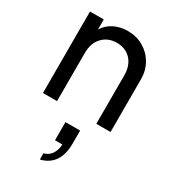

<svg xmlns="http://www.w3.org/2000/svg" viewBox="-213 -656 976 1100"><g transform="rotate(30 275.0 -106.0)"><path d="M57 -539H148V-473Q172 -511 212 -531Q252 -551 302 -551Q359 -551 405 -524.5Q451 -498 477.5 -452Q504 -406 504 -349V0H410V-319Q410 -385 374.5 -423Q339 -461 281 -461Q223 -461 186.5 -422.5Q150 -384 150 -319V0H57ZM301 200H252V80H349V165Q349 238 319.5 281.5Q290 325 232 339V298Q295 281 301 200Z"/></g></svg>

Font: BLUETTI 2.0 Normal
Style: Normal
Weight: 400
Designer: Stijn de Vries
Foundry: tokotype
Version: Version 2.005;October 31, 2023;FontCreator 14.0.0.2814 64-bi